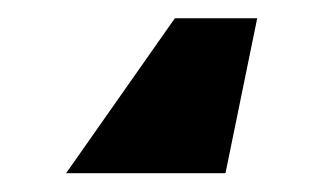

<svg xmlns="http://www.w3.org/2000/svg" viewBox="-20 36 345 207"><path d="M257.3 55.7 223.1 222.7H51.3L168.5 55.7Z"/></svg>

Font: Inter 24pt Black
Style: Regular
Weight: 900
Designer: Rasmus Andersson
Foundry: rsms
Version: Version 4.001;git-66647c0bb